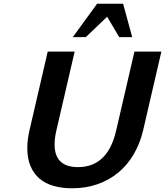

<svg xmlns="http://www.w3.org/2000/svg" viewBox="-20 -1000 889 1034"><path d="M127 -203Q127 -248 139 -299L237 -722H382L284 -299Q279 -278 276.5 -259Q274 -240 274 -222Q274 -100 400 -100Q561 -100 606 -299L704 -722H849L751 -299Q734 -227 700 -169Q666 -111 617 -70.5Q568 -30 505 -8Q442 14 368 14Q314 14 269.5 1.5Q225 -11 193.5 -37.5Q162 -64 144.5 -105Q127 -146 127 -203ZM622 -800 557 -910 442 -800H372L503 -980H643L692 -800Z"/></svg>

Font: Perun
Style: Bold Italic
Weight: 700
Italic angle: -12°
Foundry: Copyright (c) Stefan Peev, Context Ltd, 2016
Version: Version 1.027